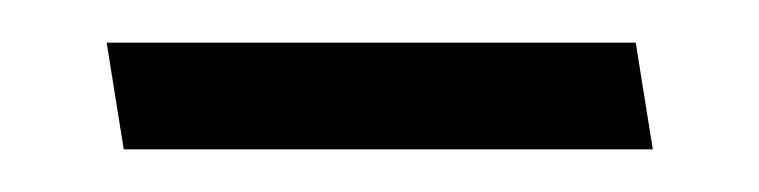

<svg xmlns="http://www.w3.org/2000/svg" viewBox="-20 -318 356 90"><path d="M278 -298H30L38 -248H286Z"/></svg>

Font: Catamaran Thin Light
Style: Regular
Weight: 300
Version: Version 2.000